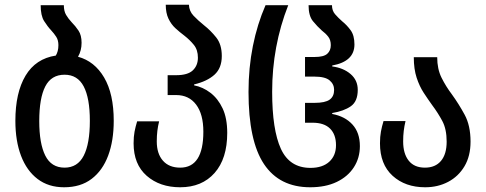

<svg xmlns="http://www.w3.org/2000/svg" viewBox="-20 -782 2054 812"><path d="M310 -542Q380 -523 420.5 -454Q461 -385 461 -271Q461 -187 437.5 -124Q414 -61 367.5 -25.5Q321 10 251 10Q185 10 139 -25Q93 -60 69 -123Q45 -186 45 -271Q45 -390 88 -462Q131 -534 216 -547Q221 -555 224 -566Q227 -577 227 -591Q227 -612 218 -626Q209 -640 197 -653Q181 -670 166.5 -693Q152 -716 152 -760H250Q250 -735 259.5 -719Q269 -703 283 -688Q299 -672 312 -652.5Q325 -633 325 -601Q325 -568 310 -542ZM253 -73Q308 -73 334 -123.5Q360 -174 360 -271Q360 -367 334 -416.5Q308 -466 253 -466Q197 -466 171.5 -416.5Q146 -367 146 -270Q146 -175 171.5 -124Q197 -73 253 -73Z M742 10Q656 10 600.5 -38.5Q545 -87 545 -176Q545 -204 549 -225Q553 -246 560 -269H653Q648 -249 645.5 -228.5Q643 -208 643 -184Q643 -132 669 -102.5Q695 -73 742 -73Q840 -73 840 -225Q840 -299 809.5 -339.5Q779 -380 725 -380H689V-464H725Q774 -464 795.5 -484.5Q817 -505 817 -538Q817 -571 800 -592Q783 -613 760 -631Q740 -646 722 -662.5Q704 -679 692.5 -703Q681 -727 681 -762H779Q780 -735 798.5 -715.5Q817 -696 843 -675Q871 -653 894.5 -623.5Q918 -594 918 -545Q918 -494 887 -466Q856 -438 801 -425V-421Q838 -414 870 -389.5Q902 -365 921.5 -323.5Q941 -282 941 -220Q941 -111 887.5 -50.5Q834 10 742 10Z M1292 10Q1162 10 1096.5 -88Q1031 -186 1031 -393Q1031 -495 1049.5 -587.5Q1068 -680 1103 -760H1199Q1131 -587 1131 -394Q1131 -233 1168 -152.5Q1205 -72 1293 -72Q1344 -72 1372.5 -98Q1401 -124 1401 -168Q1401 -213 1376 -238Q1351 -263 1302 -263H1270V-347H1311Q1355 -347 1374 -360.5Q1393 -374 1393 -402Q1393 -426 1374 -442Q1355 -458 1310 -458H1270V-541H1311Q1349 -541 1364 -554.5Q1379 -568 1379 -591Q1379 -613 1368 -627Q1357 -641 1341 -653Q1322 -670 1303.5 -692.5Q1285 -715 1285 -760H1384Q1384 -737 1397 -722Q1410 -707 1427 -692Q1447 -676 1463 -654Q1479 -632 1479 -594Q1479 -522 1385 -505V-501Q1432 -495 1462.5 -469Q1493 -443 1493 -402Q1493 -353 1463.5 -332.5Q1434 -312 1385 -304V-300Q1439 -290 1470.5 -255.5Q1502 -221 1502 -164Q1502 -114 1476.5 -74.5Q1451 -35 1404 -12.5Q1357 10 1292 10Z M1778 10Q1694 10 1640.5 -38.5Q1587 -87 1587 -176Q1587 -204 1591 -225.5Q1595 -247 1602 -270H1695Q1690 -249 1687.5 -228.5Q1685 -208 1685 -184Q1685 -132 1708.5 -102.5Q1732 -73 1777 -73Q1821 -73 1845 -101.5Q1869 -130 1869 -183Q1869 -236 1850.5 -270.5Q1832 -305 1808 -337Q1790 -362 1772 -389.5Q1754 -417 1742 -453.5Q1730 -490 1730 -540H1829Q1829 -490 1847.5 -453Q1866 -416 1891 -383Q1920 -343 1945 -297Q1970 -251 1970 -183Q1970 -122 1944.5 -79Q1919 -36 1875.5 -13Q1832 10 1778 10Z"/></svg>

Font: Noto Sans Georgian Condensed Medium
Style: Regular
Weight: 500
Width: 3
Designer: Monotype Design Team, Akaki Razmadze
Foundry: Google LLC
Version: Version 2.005; ttfautohint (v1.8.4.7-5d5b)